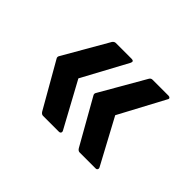

<svg xmlns="http://www.w3.org/2000/svg" viewBox="-79 -585 645 645"><g transform="rotate(45 243.0 -263.0)"><path d="M339 -90Q332 -90 327 -98L237 -257Q232 -264 237 -271L328 -429Q332 -436 339 -436H415Q420 -436 422.5 -433Q425 -430 421 -424L335 -263L421 -103Q424 -98 422 -94Q420 -90 415 -90ZM165 -90Q158 -90 153 -98L62 -257Q57 -264 62 -271L153 -429Q158 -436 165 -436H240Q246 -436 248 -433Q250 -430 247 -424L160 -263L247 -103Q250 -98 248 -94Q246 -90 240 -90Z"/></g></svg>

Font: Sofia Sans Semi Condensed SemiBold
Style: Regular
Weight: 600
Designer: Botio Nikoltchev, Ani Petrova
Foundry: lettersoup
Version: Version 4.100